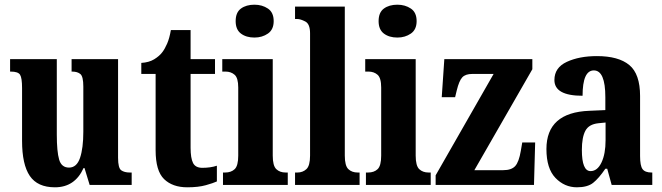

<svg xmlns="http://www.w3.org/2000/svg" viewBox="-20 -788 2822 818"><path d="M214 10Q299 10 336 -72H340L362 0H541V-53H533Q510 -53 496.5 -62.5Q483 -72 483 -116V-536H285V-483H288Q310 -483 322.5 -472.5Q335 -462 335 -419V-227Q335 -157 321 -115.5Q307 -74 274 -74Q242 -74 232 -108Q222 -142 222 -215V-536H23V-483H26Q57 -483 65.5 -469.5Q74 -456 74 -413V-188Q74 -87 107 -38.5Q140 10 214 10Z M778 10Q825 10 857 1Q889 -8 904 -15V-82Q877 -73 842 -73Q813 -73 802.5 -93.5Q792 -114 792 -159V-473H896V-536H792V-660H708Q702 -625 692 -602Q682 -579 671 -565Q659 -549 637 -535.5Q615 -522 582 -520V-473H643V-148Q643 -60 679 -25Q715 10 778 10Z M1064 -628Q1097 -628 1121.5 -645Q1146 -662 1146 -698Q1146 -735 1121.5 -751.5Q1097 -768 1064 -768Q1029 -768 1006.5 -751.5Q984 -735 984 -698Q984 -662 1006.5 -645Q1029 -628 1064 -628ZM930 0H1206V-53H1197Q1172 -53 1157 -67.5Q1142 -82 1142 -125V-536H927V-483H941Q964 -483 979.5 -469.5Q995 -456 995 -415V-125Q995 -82 980 -67.5Q965 -53 939 -53H930Z M1237 0H1512V-53H1504Q1479 -53 1464 -67.5Q1449 -82 1449 -125V-760H1237V-707H1247Q1260 -707 1280.5 -696.5Q1301 -686 1301 -646V-125Q1301 -82 1285.5 -67.5Q1270 -53 1247 -53H1237Z M1673 -628Q1706 -628 1730.5 -645Q1755 -662 1755 -698Q1755 -735 1730.5 -751.5Q1706 -768 1673 -768Q1638 -768 1615.5 -751.5Q1593 -735 1593 -698Q1593 -662 1615.5 -645Q1638 -628 1673 -628ZM1539 0H1815V-53H1806Q1781 -53 1766 -67.5Q1751 -82 1751 -125V-536H1536V-483H1550Q1573 -483 1588.5 -469.5Q1604 -456 1604 -415V-125Q1604 -82 1589 -67.5Q1574 -53 1548 -53H1539Z M1836 0H2255L2260 -181H2205L2199 -146Q2191 -98 2175 -80.5Q2159 -63 2124 -63H2001L2248 -493V-536H1873L1862 -374H1919L1926 -403Q1936 -444 1949.5 -458.5Q1963 -473 1992 -473H2083L1836 -41Z M2438 10Q2483 10 2507 -9Q2531 -28 2559 -69H2567L2586 0H2759V-53H2756Q2728 -53 2717.5 -67.5Q2707 -82 2707 -123V-379Q2707 -473 2661 -511Q2615 -549 2523 -549Q2448 -549 2395 -524.5Q2342 -500 2342 -447Q2342 -380 2462 -380Q2462 -488 2510 -488Q2559 -488 2559 -374V-319L2491 -316Q2308 -309 2308 -153Q2308 -70 2346.5 -30Q2385 10 2438 10ZM2496 -59Q2459 -59 2459 -149Q2459 -203 2474 -231Q2489 -259 2530 -263L2560 -266V-191Q2560 -132 2542.5 -95.5Q2525 -59 2496 -59Z"/></svg>

Font: Noto Serif ExtraCondensed Extra
Style: Regular
Weight: 800
Width: 3
Designer: Monotype Design Team
Foundry: Monotype Imaging Inc.
Version: Version 1.002